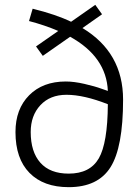

<svg xmlns="http://www.w3.org/2000/svg" viewBox="-20 -765 570 794"><path d="M157 -534 129 -573 221 -637Q165 -661 100 -678L115 -729Q212 -705 274 -675L374 -745L402 -706L321 -649Q489 -548 489 -353Q489 -156 437 -73.5Q385 9 264 9Q160 9 102 -50Q44 -109 44 -219Q44 -314 100.5 -371Q157 -428 252 -428Q286 -428 329.5 -418Q373 -408 400 -398L426 -389Q420 -530 270 -613ZM255 -373Q187 -373 147 -330Q107 -287 107 -219Q107 -137 147 -92Q187 -47 264 -47Q352 -47 388.5 -110Q425 -173 426 -334Q327 -373 255 -373Z"/></svg>

Font: TypoPRO Titillium Text
Style: 250 wt
Weight: 300
Designer: Accademia di Belle Arti di Urbino and others
Foundry: Accademia di Belle Arti di Urbino and others.
Version: Version 25.000